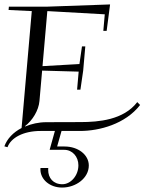

<svg xmlns="http://www.w3.org/2000/svg" viewBox="-21 -590 652 865"><path d="M19 -560 17.7 -545 122.2 -540 76.2 -13.3C38.8 6.1 10.9 35.1 -1.3 69.3L12.8 73.2C27.8 31.2 83.3 0 162 0H226.3L202.6 85H268.6C304.9 85 332.2 115.5 332.2 154.5C332.2 201.9 297.2 240 260 240C219 240 196 212.2 196 175.2C196 172.5 196.1 169.8 196.4 167H161.4C161.2 169.1 161.1 171.3 161.1 173.4C161.1 218.5 203.3 255 258.7 255C321.4 255 379.1 212 379.1 155.6C379.1 107.8 331.7 70 269.9 70H236.4L256.2 0H340C426.5 0 543.7 -31 610.2 -117L597.4 -130C535.3 -49 422.2 -40.3 343.5 -40L188 -39.5C153.1 -39.5 121 -32 92 -20V-22C125 -47 153.1 -92.3 156.8 -135L168.8 -271.9L333.4 -267.3C331 -240.2 328.6 -213.1 326.3 -186H341.3L353.8 -272L363.3 -381H348.3L336.9 -301.5L170.5 -292L183.9 -445C186.7 -476.7 189.5 -508.3 192.2 -540L451 -525.5L444.5 -451H459.5L474.9 -570L191 -560Z"/></svg>

Font: Galberik
Style: Regular
Weight: 400
Designer: Gluk
Foundry: Gluk
Version: Version 0.50